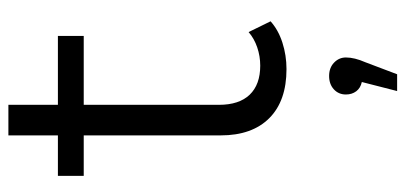

<svg xmlns="http://www.w3.org/2000/svg" viewBox="-268 -412 943 446"><g transform="rotate(-90 203.0 -189.5)"><path d="M376 -32Q356 -14 326.5 -4.5Q297 5 265 5Q191 5 151 -35Q111 -75 111 -148V-466H17V-526H111V-641H182V-526H342V-466H182V-152Q182 -105 205.5 -80.5Q229 -56 273 -56Q295 -56 315.5 -63Q336 -70 351 -83ZM292 143Q292 163 281 188L253 262H214L235 180Q221 177 213.5 167Q206 157 206 143Q206 126 218 115Q230 104 249 104Q268 104 280 115.5Q292 127 292 143Z"/></g></svg>

Font: Idrija
Style: Regular
Weight: 400
Designer: Julieta Ulanovsky
Foundry: Julieta Ulanovsky
Version: Version 7.200